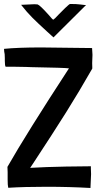

<svg xmlns="http://www.w3.org/2000/svg" viewBox="-22 -933 516 955"><path d="M212 -776Q166 -818 139 -845Q112 -872 83 -909L149 -912Q159 -912 165 -911Q177 -907 220 -859Q239 -836 243 -835Q249 -838 270 -861Q281 -873 302 -893Q323 -913 326 -913Q354 -914 379.5 -910.5Q405 -907 406 -908L244 -747ZM437 -634Q438 -642 438 -660Q438 -670 436 -694L348 -695Q236 -697 183 -697Q68 -697 -2 -690L-1 -676Q2 -667 2 -644V-630Q2 -607 6 -601H50Q88 -601 108 -600Q123 -600 134 -599Q302 -596 321 -593Q109 -268 15 -103Q16 -94 16 -77V-40Q16 -11 19 1Q99 -4 209 -4Q323 -4 428 2V0Q431 -63 431 -67Q431 -86 430 -95V-106Q292 -105 211 -102Q126 -98 128 -98L142 -119Q242 -271 307 -374.5Q372 -478 437 -592V-599Q436 -610 436.5 -619Q437 -628 437 -634Z"/></svg>

Font: Londrina Solid Light
Style: Regular
Weight: 300
Designer: Marcelo Magalhaes
Foundry: Marcelo Magalhães
Version: Version 1.002